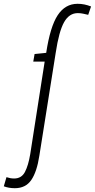

<svg xmlns="http://www.w3.org/2000/svg" viewBox="-140 -770 499 1010"><path d="M-62 220Q-94 220 -120 210L-106 162Q-85 169 -66 169Q-27 169 -9 135Q9 101 19 41L95 -446H35L42 -486L103 -492Q124 -630 163.5 -690Q203 -750 268 -750Q287 -750 304 -746.5Q321 -743 339 -736L324 -692Q311 -695 297.5 -698Q284 -701 269 -701Q224 -701 197 -653Q170 -605 153 -492L67 49Q54 134 24.5 177Q-5 220 -62 220Z"/></svg>

Font: Georama Condensed Light
Style: Italic
Weight: 300
Width: 3
Italic angle: -9°
Designer: Jean-Baptiste Levee
Foundry: Production Type
Version: Version 1.000